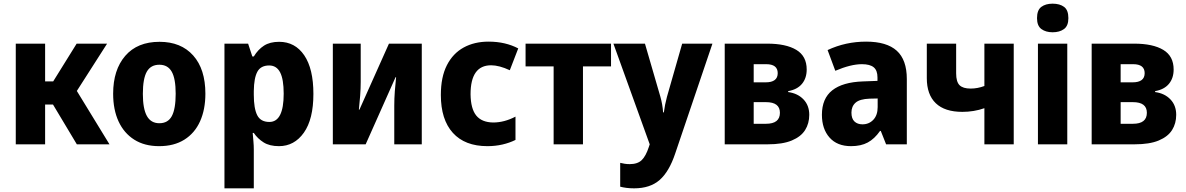

<svg xmlns="http://www.w3.org/2000/svg" viewBox="-20 -787 6469 1047"><path d="M66 0V-549H226V-343H270L398 -549H564L399 -291L577 0H399L269 -217H226V0Z M848 10Q768 10 712 -25.5Q656 -61 626.5 -125Q597 -189 597 -276Q597 -406 663 -482.5Q729 -559 850 -559Q967 -559 1033.5 -484.5Q1100 -410 1100 -276Q1100 -190 1071 -125.5Q1042 -61 985.5 -25.5Q929 10 848 10ZM849 -115Q896 -115 917 -154Q938 -193 938 -276Q938 -358 916.5 -396Q895 -434 849 -434Q802 -434 780.5 -396Q759 -358 759 -275Q759 -194 781 -154.5Q803 -115 849 -115Z M1204 240V-549H1333L1356 -479H1364Q1387 -517 1419.5 -538Q1452 -559 1502 -559Q1589 -559 1639 -485.5Q1689 -412 1689 -275Q1689 -137 1637 -63.5Q1585 10 1501 10Q1450 10 1417.5 -10.5Q1385 -31 1364 -62H1358Q1360 -38 1362 -15.5Q1364 7 1364 28V240ZM1449 -122Q1527 -122 1527 -276Q1527 -355 1507.5 -392.5Q1488 -430 1448 -430Q1402 -430 1383.5 -396Q1365 -362 1364 -291V-270Q1364 -196 1382.5 -159Q1401 -122 1449 -122Z M1795 0V-549H1947V-341Q1947 -305 1944 -265Q1941 -225 1937 -189H1940L2101 -549H2280V0H2130V-211Q2130 -249 2133 -289.5Q2136 -330 2140 -366H2137L1974 0Z M2638 10Q2515 10 2449.5 -62.5Q2384 -135 2384 -269Q2384 -367 2417 -431.5Q2450 -496 2508.5 -528Q2567 -560 2644 -560Q2691 -560 2731.5 -550.5Q2772 -541 2806 -523L2760 -404Q2702 -431 2658 -431Q2546 -431 2546 -273Q2547 -194 2577 -157Q2607 -120 2669 -119Q2730 -119 2791 -151V-24Q2759 -8 2720 1Q2681 10 2638 10Z M2999 0V-425H2846V-549H3312V-425H3159V0Z M3438 240Q3415 240 3396 237.5Q3377 235 3362 231V101Q3374 104 3386.5 106Q3399 108 3414 108Q3457 108 3479.5 86Q3502 64 3518 15L3523 0L3325 -549H3497L3581 -260Q3593 -218 3596 -174H3600Q3603 -196 3607 -216.5Q3611 -237 3617 -259L3700 -549H3865L3662 50Q3629 149 3577 194.5Q3525 240 3438 240Z M3932 0V-549H4164Q4266 -549 4322.5 -515Q4379 -481 4379 -408Q4379 -361 4353.5 -330Q4328 -299 4278 -290V-285Q4330 -278 4361.5 -245Q4393 -212 4393 -161Q4393 -114 4370.5 -78Q4348 -42 4298 -21Q4248 0 4166 0ZM4090 -338H4155Q4221 -338 4221 -388Q4221 -437 4158 -437H4090ZM4090 -112H4157Q4233 -112 4233 -172Q4233 -230 4157 -230H4090Z M4621 10Q4545 10 4503.5 -37Q4462 -84 4462 -161Q4462 -250 4518.5 -294.5Q4575 -339 4685 -343L4765 -346V-365Q4765 -403 4744.5 -420Q4724 -437 4680 -437Q4620 -437 4535 -401L4493 -514Q4591 -560 4703 -560Q4815 -560 4870 -510.5Q4925 -461 4925 -356V0H4812L4783 -73H4779Q4749 -30 4712 -10Q4675 10 4621 10ZM4683 -109Q4719 -109 4742.5 -134Q4766 -159 4766 -203V-250L4722 -249Q4668 -247 4645.5 -227Q4623 -207 4623 -173Q4623 -140 4639.5 -124.5Q4656 -109 4683 -109Z M5348 0V-197Q5320 -187 5289.5 -182Q5259 -177 5228 -177Q5132 -177 5083 -224Q5034 -271 5034 -361V-549H5194V-387Q5194 -341 5212.5 -322.5Q5231 -304 5273 -304Q5292 -304 5310.5 -307.5Q5329 -311 5348 -318V-549H5508V0Z M5720 -611Q5683 -611 5659 -628.5Q5635 -646 5635 -688Q5635 -732 5658.5 -749.5Q5682 -767 5720 -767Q5759 -767 5782.5 -749.5Q5806 -732 5806 -688Q5806 -646 5782 -628.5Q5758 -611 5720 -611ZM5640 0V-549H5800V0Z M5933 0V-549H6165Q6267 -549 6323.5 -515Q6380 -481 6380 -408Q6380 -361 6354.5 -330Q6329 -299 6279 -290V-285Q6331 -278 6362.5 -245Q6394 -212 6394 -161Q6394 -114 6371.5 -78Q6349 -42 6299 -21Q6249 0 6167 0ZM6091 -338H6156Q6222 -338 6222 -388Q6222 -437 6159 -437H6091ZM6091 -112H6158Q6234 -112 6234 -172Q6234 -230 6158 -230H6091Z"/></svg>

Font: Noto Sans SemiCondensed ExtraBold
Style: Regular
Weight: 800
Width: 4
Designer: Monotype Design Team
Foundry: Monotype Imaging Inc.
Version: Version 2.013; ttfautohint (v1.8.4.7-5d5b)